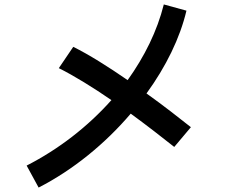

<svg xmlns="http://www.w3.org/2000/svg" viewBox="-20 -790 1040 865"><path d="M310 -579 245 -483C315 -448 399 -396 482 -339C376 -220 245 -118 100 -44L154 55C310 -25 454 -143 569 -278C643 -224 712 -170 765 -128L840 -217C787 -259 717 -314 640 -369C728 -490 791 -619 820 -742L718 -770C688 -650 631 -535 555 -429C468 -489 381 -544 310 -579Z"/></svg>

Font: KT Kiyosuna Sans Bold
Style: Regular
Weight: 700
Designer: [Zen Kaku Gothic] Yoshimichi Ohira
Version: Version 1.010;Glyphs 3.1.2 (3151)